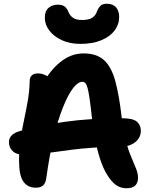

<svg xmlns="http://www.w3.org/2000/svg" viewBox="-20 -997 807 1028"><path d="M658 11Q627 11 603 -5Q579 -21 555 -59Q533 -93 516 -145.5Q499 -198 488.5 -257Q478 -316 472 -368Q465 -432 459.5 -470Q454 -508 448.5 -527Q443 -546 436.5 -552.5Q430 -559 421 -559Q397 -559 370.5 -524Q344 -489 317 -422Q290 -355 267.5 -261Q245 -167 229 -51Q226 -20 212.5 -6Q199 8 172 8Q128 8 105 -25Q82 -58 82 -136Q82 -199 90.5 -254.5Q99 -310 110 -361Q121 -412 129.5 -462Q138 -512 139 -564Q139 -582 150 -593Q161 -604 183 -604Q203 -604 224.5 -594Q246 -584 263 -558L204 -538Q244 -617 302 -664Q360 -711 427 -711Q497 -711 536.5 -675.5Q576 -640 597 -564Q618 -488 632 -365Q639 -293 653.5 -241.5Q668 -190 683.5 -154.5Q699 -119 709 -93Q719 -67 719 -45Q719 -18 704 -3.5Q689 11 658 11ZM121 -167Q72 -167 50 -186Q28 -205 28 -236Q28 -256 41 -270.5Q54 -285 82 -294Q188 -325 325 -344.5Q462 -364 632 -364Q691 -364 712.5 -346Q734 -328 734 -297Q734 -259 703 -235Q672 -211 620 -211Q545 -211 481.5 -206.5Q418 -202 365.5 -195.5Q313 -189 269 -182.5Q225 -176 188.5 -171.5Q152 -167 121 -167ZM410 -762Q355 -762 312 -781.5Q269 -801 244.5 -833Q220 -865 220 -902Q220 -938 240 -955Q260 -972 290 -972Q312 -972 325 -963Q338 -954 346 -934Q354 -914 370.5 -902Q387 -890 419 -890Q455 -890 473 -901.5Q491 -913 498 -933Q506 -954 517.5 -965.5Q529 -977 551 -977Q584 -977 601 -958Q618 -939 618 -906Q618 -866 593.5 -833.5Q569 -801 522.5 -781.5Q476 -762 410 -762Z"/></svg>

Font: Shantell Sans
Style: Bold
Weight: 700
Designer: Stephen Nixon, Anya Danilova, Shantell Martin
Foundry: Arrow Type
Version: Version 1.011;[c5ecc13dd]